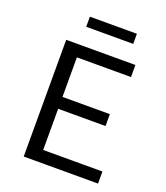

<svg xmlns="http://www.w3.org/2000/svg" viewBox="-148 -917 877 1017"><g transform="rotate(20 291.0 -408.0)"><path d="M447 -816V-759H182V-816ZM191 -68H525V0H106V-658H496V-590H191V-367H458V-300H191Z"/></g></svg>

Font: EauTestText Medium
Style: Regular
Weight: 500
Designer: Christian Thalmann (Catharsis Fonts)
Version: Version 0.001;PS 000.001;hotconv 1.0.88;makeotf.lib2.5.64775